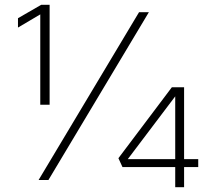

<svg xmlns="http://www.w3.org/2000/svg" viewBox="-20 -751 879 801"><path d="M187 -731V-314H148V-691L55 -636V-675L152 -731ZM560 -700H601L182 0H141ZM711 -54H491L474 -91L697 -387H748V-87H807V-54H748V30H711ZM711 -87V-349L513 -87Z"/></svg>

Font: KoHo Light
Style: Regular
Weight: 300
Version: Version 1.000; ttfautohint (v1.6)